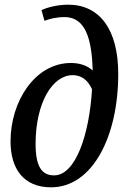

<svg xmlns="http://www.w3.org/2000/svg" viewBox="-20 -790 550 820"><path d="M198 10C375 10 485 -207 485 -474C485 -665 405 -770 271 -770C223 -770 179 -757 157 -747L170 -701C187 -708 218 -717 256 -717C347 -717 372 -620 376 -489C349 -513 315 -521 283 -521C130 -521 25 -358 25 -186C25 -69 81 10 198 10ZM211 -41C159 -41 132 -78 132 -175C132 -353 205 -469 290 -469C323 -469 353 -453 373 -409C362 -219 304 -41 211 -41Z"/></svg>

Font: Noto Serif Condensed Medium
Style: Italic
Weight: 500
Width: 3
Italic angle: -12°
Designer: Monotype Design Team
Foundry: Monotype Imaging Inc.
Version: Version 2.013